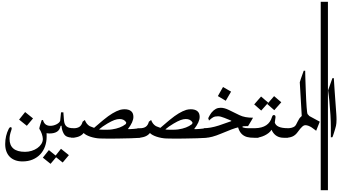

<svg xmlns="http://www.w3.org/2000/svg" viewBox="-20 -1529 3847 2149"><path d="M349.6 -203.6 280.3 -121.1 193.8 -190.4 261.2 -274.9ZM811.5 13.2Q780.8 12.2 760.3 8.8Q739.7 5.4 726.1 -1.5Q712.4 -8.3 703.6 -18.8Q694.8 -29.3 687.5 -44.9Q679.2 -62 674.6 -81.1Q669.9 -100.1 668.9 -122.1Q666.5 -121.6 663.8 -121.1Q661.1 -120.6 658.2 -120.1Q649.9 -75.7 618.7 -55.4Q587.4 -35.2 535.6 -35.2Q526.4 -35.2 517.8 -35.9Q509.3 -36.6 501.5 -38.6L502 -5.9V2Q502 59.6 483.9 109.9Q465.8 160.2 431.2 197.5Q396.5 234.9 346.2 256.3Q295.9 277.8 231.4 277.8Q187 277.8 151.4 264.9Q115.7 252 90.6 227.3Q65.4 202.6 51.8 166.5Q38.1 130.4 38.1 84Q38.1 -9.3 78.1 -87.9Q86.9 -105.5 99.1 -105.5Q110.8 -105.5 110.8 -91.8Q110.8 -83 105 -66.4Q86.9 -15.6 86.9 26.4Q86.9 97.2 129.9 133.8Q172.9 170.4 260.3 170.4Q297.9 170.4 333.7 159.4Q369.6 148.4 397.5 128.9Q425.3 109.4 442.4 83Q459.5 56.6 459.5 25.9Q459.5 15.1 456.5 0.5Q453.6 -14.2 448.2 -30Q442.9 -45.9 435.5 -61Q428.2 -76.2 419.9 -87.9Q419.9 -104.5 446.3 -183.6L460.9 -186.5Q477.5 -120.6 543.5 -120.6Q560.5 -120.6 578.9 -125.2Q597.2 -129.9 612.8 -137.9Q628.4 -146 639.6 -156.5Q650.9 -167 653.8 -178.7L663.1 -271.5H689.5Q689.5 -267.6 690.4 -256.1Q691.4 -244.6 692.4 -231.2Q693.4 -217.8 694.3 -205.1Q695.3 -192.4 695.8 -186.5Q697.8 -158.7 705.3 -140.9Q712.9 -123 726.3 -112.8Q739.7 -102.5 758.8 -98.4Q777.8 -94.2 803.7 -94.2H811.5ZM607.9 231 545.9 304.7 459.5 235.4 526.9 150.9 602.5 211.9 662.6 136.2 751 207.5 681.6 290Z M1549.8 13.7Q1505.4 16.6 1445.3 18.6Q1385.3 20.5 1307.1 21.5Q1274.9 22 1248 22.2Q1221.2 22.5 1197.8 22.5Q1191.4 22.5 1176.8 22.2Q1162.1 22 1146.2 21.7Q1130.4 21.5 1116.9 21.2Q1103.5 21 1100.6 21Q1072.8 20 1044.4 14.6Q1016.1 9.3 991.2 1Q966.3 -7.3 946.5 -18.1Q926.8 -28.8 916.5 -40.5Q875 12.7 777.8 12.7V-94.2Q783.7 -93.8 789.3 -93.5Q794.9 -93.3 800.3 -93.3Q846.2 -93.3 870.4 -110.6Q894.5 -127.9 904.8 -167L929.7 -186Q946.3 -140.1 982.9 -117.7Q985.4 -116.7 997.6 -111.6Q1009.8 -106.4 1033.2 -98.1Q1035.6 -100.1 1043.2 -106.7Q1050.8 -113.3 1061.5 -122.3Q1072.3 -131.3 1084.5 -141.8Q1096.7 -152.3 1107.9 -161.9Q1119.1 -171.4 1128.2 -179Q1137.2 -186.5 1141.6 -189.9Q1243.7 -274.4 1323.2 -299.3Q1334.5 -302.7 1346.9 -304.2Q1359.4 -305.7 1372.6 -306.2Q1421.4 -306.2 1447.3 -284.9Q1473.1 -263.7 1473.1 -220.7Q1473.1 -164.1 1411.6 -84.5Q1416 -84 1420.9 -83.7Q1425.8 -83.5 1431.2 -83.5Q1450.7 -83.5 1477.1 -86.4L1549.8 -94.2ZM1392.6 -159.2Q1369.6 -196.8 1317.9 -196.8Q1291.5 -196.8 1259.5 -185.1Q1227.5 -173.3 1181.6 -146Q1152.3 -128.4 1129.6 -112.8Q1106.9 -97.2 1090.8 -82.5L1094.7 -78.6Q1115.2 -77.6 1132.1 -77.1Q1148.9 -76.7 1164.6 -76.7Q1186.5 -76.7 1203.4 -77.6Q1220.2 -78.6 1232.9 -80.6Q1329.6 -94.7 1384.8 -138.2Q1389.6 -142.1 1390.9 -147.2Q1392.1 -152.3 1392.6 -159.2Z M2291.5 13.7Q2247.1 16.6 2187 18.6Q2127 20.5 2048.8 21.5Q2016.6 22 1989.7 22.2Q1962.9 22.5 1939.5 22.5Q1933.1 22.5 1918.5 22.2Q1903.8 22 1887.9 21.7Q1872.1 21.5 1858.6 21.2Q1845.2 21 1842.3 21Q1814.5 20 1786.1 14.6Q1757.8 9.3 1732.9 1Q1708 -7.3 1688.2 -18.1Q1668.5 -28.8 1658.2 -40.5Q1616.7 12.7 1519.5 12.7V-94.2Q1525.4 -93.8 1531 -93.5Q1536.6 -93.3 1542 -93.3Q1587.9 -93.3 1612.1 -110.6Q1636.2 -127.9 1646.5 -167L1671.4 -186Q1688 -140.1 1724.6 -117.7Q1727.1 -116.7 1739.3 -111.6Q1751.5 -106.4 1774.9 -98.1Q1777.3 -100.1 1784.9 -106.7Q1792.5 -113.3 1803.2 -122.3Q1814 -131.3 1826.2 -141.8Q1838.4 -152.3 1849.6 -161.9Q1860.8 -171.4 1869.9 -179Q1878.9 -186.5 1883.3 -189.9Q1985.4 -274.4 2064.9 -299.3Q2076.2 -302.7 2088.6 -304.2Q2101.1 -305.7 2114.3 -306.2Q2163.1 -306.2 2189 -284.9Q2214.8 -263.7 2214.8 -220.7Q2214.8 -164.1 2153.3 -84.5Q2157.7 -84 2162.6 -83.7Q2167.5 -83.5 2172.9 -83.5Q2192.4 -83.5 2218.8 -86.4L2291.5 -94.2ZM2134.3 -159.2Q2111.3 -196.8 2059.6 -196.8Q2033.2 -196.8 2001.2 -185.1Q1969.2 -173.3 1923.3 -146Q1894 -128.4 1871.3 -112.8Q1848.6 -97.2 1832.5 -82.5L1836.4 -78.6Q1856.9 -77.6 1873.8 -77.1Q1890.6 -76.7 1906.2 -76.7Q1928.2 -76.7 1945.1 -77.6Q1961.9 -78.6 1974.6 -80.6Q2071.3 -94.7 2126.5 -138.2Q2131.3 -142.1 2132.6 -147.2Q2133.8 -152.3 2134.3 -159.2Z M2566.4 -503.4 2506.8 -401.4 2418.5 -453.6 2476.1 -555.2ZM2873.5 13.2Q2868.2 13.7 2863.3 13.7Q2858.9 13.7 2855 13.7H2840.3Q2805.2 13.7 2781.2 11Q2757.3 8.3 2744.6 4.4Q2707 -6.3 2682.4 -32.7Q2657.7 -59.1 2645 -103.5Q2617.2 -97.2 2570.8 -80.1Q2524.4 -63 2455.6 -33.7Q2344.7 13.2 2278.3 13.2H2261.2V-94.2Q2335.4 -94.2 2428.2 -124Q2435.1 -126.5 2469.5 -138.4Q2503.9 -150.4 2568.4 -172.9Q2567.4 -175.8 2567.4 -175.3Q2568.4 -175.3 2569.3 -176.8Q2568.8 -176.8 2568.8 -177.2Q2568.8 -177.7 2568.4 -177.7Q2568.4 -177.7 2568.4 -178.7L2490.7 -210Q2447.3 -227.5 2420.4 -227.5Q2402.8 -227.5 2389.9 -224.9Q2377 -222.2 2365.7 -216.3Q2354.5 -210.4 2343.5 -201.2Q2332.5 -191.9 2318.8 -179.2V-180.2Q2318.8 -186 2311 -203.6V-204.6Q2311 -207.5 2315.4 -216.3Q2319.8 -225.1 2325.7 -235.4Q2331.5 -245.6 2337.9 -255.1Q2344.2 -264.6 2348.1 -269.5Q2371.6 -297.4 2395.8 -310.1Q2419.9 -322.8 2449.2 -322.8Q2469.7 -322.8 2491.9 -317.1Q2514.2 -311.5 2538.1 -299.8L2659.2 -240.7Q2689.9 -225.6 2727.5 -218.5Q2765.1 -211.4 2812 -211.4Q2808.1 -203.1 2794.2 -179.9Q2780.3 -156.7 2756.3 -117.2Q2735.4 -117.2 2720.2 -116.7Q2705.1 -116.2 2695.3 -115.2V-103.5Q2709.5 -98.6 2727.1 -95.9Q2744.6 -93.3 2765.6 -93.3Q2739.3 -93.3 2739.3 -93.8H2763.7Q2775.9 -93.8 2793.9 -94Q2812 -94.2 2836.9 -94.2H2873.5Z M3128.4 -384.3 3049.8 -295.9 2971.2 -364.7 3047.9 -453.1ZM2982.4 -379.9 2903.8 -291.5 2825.2 -360.4 2901.9 -448.7ZM3201.7 13.7Q3175.3 13.7 3158.2 13.2Q3141.1 12.7 3133.3 11.7Q3054.2 2 3019 -76.7Q3008.3 -58.1 2988 -41.7Q2967.8 -25.4 2942.9 -13.2Q2918 -1 2890.1 6.1Q2862.3 13.2 2836.4 13.2V-94.2Q2989.3 -97.7 3023.9 -218.8L3029.8 -232.4Q3034.7 -241.2 3045.4 -241.2Q3063.5 -241.2 3063.5 -219.7V-215.8Q3063.5 -212.9 3063 -211.4L3055.7 -157.2Q3073.7 -94.2 3201.7 -94.2Z M3559.1 -167 3518.6 -65.4Q3508.8 -72.3 3495.6 -83Q3482.4 -93.8 3466.6 -103.8Q3450.7 -113.8 3432.6 -120.8Q3414.6 -127.9 3395.5 -127.9Q3388.7 -127.9 3381.1 -124.5Q3373.5 -121.1 3363.5 -112.3Q3353.5 -103.5 3340.3 -87.9Q3327.1 -72.3 3309.6 -47.9Q3284.7 -14.2 3252 -0.5Q3219.2 13.2 3173.8 13.2V-93.8Q3176.3 -93.3 3179.2 -93.3Q3181.6 -93.3 3184.1 -93.3H3193.8Q3253.4 -93.3 3282.2 -117.7Q3291 -125 3311 -167.5Q3330.6 -209 3349.6 -222.7Q3349.1 -222.7 3349.1 -223.1Q3350.1 -225.6 3357.4 -230.5L3335.4 -607.9Q3337.9 -622.6 3379.4 -737.3H3396V-731Q3396 -712.9 3397.5 -661.4Q3398.9 -609.9 3402.3 -522.9Q3411.6 -270.5 3422.9 -251.5Q3425.8 -249 3430.4 -243.7Q3435.1 -238.3 3441.9 -230.5Z M3650.4 600.1H3569.8V-1508.8H3650.4Z M3744.6 -247.6Q3745.6 -231.9 3746.1 -218.3Q3746.6 -204.6 3746.6 -191.9Q3746.6 -146.5 3740.7 -121.1Q3737.3 -106.4 3731 -85Q3724.6 -63.5 3718.3 -43.5Q3711.9 -23.4 3706.8 -8.8Q3701.7 5.9 3700.7 6.8Q3695.8 7.8 3683.1 7.8V-102.1Q3683.1 -166.5 3678.7 -241Q3674.3 -315.4 3666 -403.8Q3664.1 -424.3 3660.6 -452.4Q3657.2 -480.5 3652.3 -517.6Q3656.2 -528.3 3668 -562.3Q3679.7 -596.2 3700.2 -653.8L3716.3 -654.3L3725.6 -511.2Q3731.9 -435.1 3744.6 -247.6Z"/></svg>

Font: SakalBharati
Style: Regular
Weight: 400
Designer: CDAC GIST
Foundry: CDAC
Version: 13.02